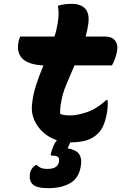

<svg xmlns="http://www.w3.org/2000/svg" viewBox="-20 -730 640 998"><path d="M85 -540H263Q269 -557 273 -574.5Q277 -592 280 -610Q284 -633 284.5 -655.5Q285 -678 281 -700Q301 -706 318 -708Q335 -710 352 -710Q400 -710 423 -685Q446 -660 439 -607Q435 -575 425 -540H524Q566 -540 581 -515Q596 -490 586 -453Q582 -436 576 -420.5Q570 -405 562 -390H367Q345 -339 324.5 -290Q304 -241 297 -194Q291 -160 293 -138Q303 -134 315 -132Q327 -130 344 -130Q382 -130 432 -147Q482 -164 533 -210H539Q541 -194 539.5 -172.5Q538 -151 532 -123Q525 -94 515.5 -73.5Q506 -53 489 -36Q464 -11 429.5 -0.5Q395 10 346 10H345Q342 18 339 24.5Q336 31 334 35L332 41Q376 49 391 70.5Q406 92 401 127Q393 192 348 220Q303 248 232 248Q171 248 151 229Q131 210 135 177Q138 147 165 128H171Q181 138 193.5 143Q206 148 227 148Q283 148 287 107Q289 92 281 85.5Q273 79 252 79Q241 79 244 70Q247 57 255.5 34.5Q264 12 276 -1Q234 -15 203.5 -43Q173 -71 157.5 -107.5Q142 -144 146 -183Q151 -238 168 -289.5Q185 -341 206 -390Q49 -397 78 -521Q81 -531 85 -540Z"/></svg>

Font: Recursive Mn Csl St XBd
Style: Italic
Weight: 800
Italic angle: -15°
Monospace: yes
Version: Version 1.079;hotconv 1.0.112;makeotfexe 2.5.65598; ttfautoh